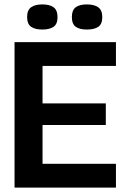

<svg xmlns="http://www.w3.org/2000/svg" viewBox="-20 -851 574 871"><path d="M46 0V-660H506V-552H173V-382H460V-284H173V-108H506V0ZM374 -717Q341 -717 323.5 -729.5Q306 -742 306 -774Q306 -805 323.5 -818Q341 -831 374 -831Q407 -831 425.5 -818Q444 -805 444 -773Q444 -742 426 -729.5Q408 -717 374 -717ZM172 -717Q139 -717 121 -729.5Q103 -742 103 -774Q103 -805 121 -818Q139 -831 172 -831Q205 -831 223 -818Q241 -805 241 -773Q241 -742 223 -729.5Q205 -717 172 -717Z"/></svg>

Font: Bricolage Grotesque 96pt SemiBold
Style: Regular
Weight: 600
Designer: Mathieu Triay
Foundry: Atelier Triay
Version: Version 1.001; ttfautohint (v1.8.4.7-5d5b);gftools[0.9.33.de